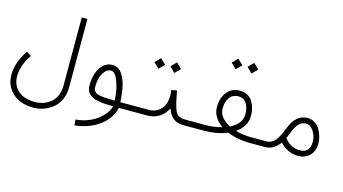

<svg xmlns="http://www.w3.org/2000/svg" viewBox="-103 -1006 2848 1595"><g transform="rotate(15 1321.0 -208.0)"><path d="M432.6 -646H481.4V-59.1Q481.4 1 459.5 48.6Q437.5 96.2 401.6 124.5Q365.7 152.8 323.2 167.5Q280.8 182.1 236.3 182.1Q125.5 182.1 58.3 121.3Q-8.8 60.5 -8.8 -36.1Q-8.8 -143.6 66.9 -253.9L106.9 -226.6Q40 -129.9 40 -36.1Q40 39.6 91.6 86.4Q143.1 133.3 236.3 133.3Q273.4 133.3 307.6 121.8Q341.8 110.4 370.4 87.9Q398.9 65.4 415.8 27.3Q432.6 -10.7 432.6 -59.1Z M876 -49.3Q871.6 -142.1 845 -212.4Q818.4 -282.7 782.2 -282.7Q745.1 -282.7 717.3 -237.8Q689.5 -192.9 689.5 -122.6Q689.5 -104 694.3 -92.3Q699.2 -80.6 710.2 -71.8Q721.2 -63 743.7 -58.6Q766.1 -54.2 796.6 -52Q827.1 -49.8 876 -49.3ZM1060.5 -48.8V0H923.8Q918 40 891.6 80.1Q865.2 120.1 824.5 152.8Q783.7 185.5 726.1 208Q668.5 230.5 605.5 235.4L601.6 186.5Q656.2 182.6 705.8 163.3Q755.4 144 789.6 116.9Q823.7 89.8 846.2 59.1Q868.7 28.3 874.5 -0.5Q834.5 -1 806.9 -2.7Q779.3 -4.4 750.5 -9Q721.7 -13.7 703.4 -22Q685.1 -30.3 669.7 -43.5Q654.3 -56.6 647.5 -76.4Q640.6 -96.2 640.6 -122.6Q640.6 -175.8 656 -222.4Q671.4 -269 704.3 -300.3Q737.3 -331.5 782.2 -331.5Q809.1 -331.5 831.3 -318.1Q853.5 -304.7 868.2 -281Q882.8 -257.3 893.8 -229.5Q904.8 -201.7 910.9 -168.2Q917 -134.8 920.2 -106.4Q923.3 -78.1 924.8 -48.8Z M1248.5 -444.8 1294.4 -490.7 1340.3 -444.8 1294.4 -399.4ZM1111.8 -444.8 1157.7 -490.7 1203.6 -444.8 1157.7 -399.4ZM1060.5 -48.8H1170.4Q1231.4 -48.8 1271.2 -91.1Q1311 -133.3 1311 -206.5Q1311 -228.5 1306.2 -256.3L1354 -265.1Q1364.7 -207.5 1370.1 -183.1Q1388.2 -100.6 1408.9 -74.7Q1429.7 -48.8 1481 -48.8H1590.8V0H1481Q1425.8 0 1392.1 -26.6Q1358.4 -53.2 1339.8 -107.4Q1316.4 -56.6 1271.2 -28.3Q1226.1 0 1170.4 0H1060.5Q1050.3 0 1043.2 -7.1Q1036.1 -14.2 1036.1 -24.4Q1036.1 -34.7 1043.2 -41.7Q1050.3 -48.8 1060.5 -48.8Z M1590.8 -48.8H1659.7Q1731 -48.8 1797.9 -67.9Q1756.8 -95.7 1733.2 -134.3Q1709.5 -172.9 1709.5 -218.3Q1709.5 -296.4 1750.2 -347.7Q1791 -398.9 1859.4 -398.9Q1896.5 -398.9 1925 -383.3Q1953.6 -367.7 1970 -341.3Q1986.3 -314.9 1994.4 -284.2Q2002.4 -253.4 2002.4 -220.2Q2002.4 -172.9 1978.8 -134Q1955.1 -95.2 1914.6 -67.4Q1977.5 -48.8 2052.2 -48.8H2121.1V0H2052.2Q1944.3 0 1856.4 -36.6Q1768.1 0 1659.7 0H1590.8Q1580.6 0 1573.5 -7.1Q1566.4 -14.2 1566.4 -24.4Q1566.4 -34.7 1573.5 -41.7Q1580.6 -48.8 1590.8 -48.8ZM1856.4 -89.8Q1953.6 -138.2 1953.6 -220.2Q1953.6 -278.8 1929.4 -314.5Q1905.3 -350.1 1859.4 -350.1Q1813.5 -350.1 1785.9 -315.4Q1758.3 -280.8 1758.3 -218.3Q1758.3 -179.2 1784.2 -146Q1810.1 -112.8 1856.4 -89.8ZM1869.1 -606.4 1915 -652.3 1960.9 -606.4 1915 -561ZM1732.4 -606.4 1778.3 -652.3 1824.2 -606.4 1778.3 -561Z M2121.1 -48.8H2179.2Q2205.6 -48.8 2227.3 -61.5Q2249 -74.2 2265.1 -98.4Q2281.2 -122.6 2290.8 -142.8Q2300.3 -163.1 2311.5 -192.9Q2360.4 -325.2 2462.9 -325.2Q2496.1 -325.2 2523.9 -307.6Q2551.8 -290 2568.1 -262.5Q2584.5 -234.9 2593.5 -204.6Q2602.5 -174.3 2602.5 -146Q2602.5 -75.7 2563.2 -37.8Q2523.9 0 2466.8 0Q2373 0 2307.6 -72.8Q2256.3 0 2179.2 0H2121.1Q2110.8 0 2103.8 -7.1Q2096.7 -14.2 2096.7 -24.4Q2096.7 -34.7 2103.8 -41.7Q2110.8 -48.8 2121.1 -48.8ZM2333.5 -118.2Q2386.2 -48.8 2466.8 -48.8Q2553.7 -48.8 2553.7 -146Q2553.7 -193.8 2526.4 -235.1Q2499 -276.4 2462.9 -276.4Q2424.8 -276.4 2400.6 -251.2Q2376.5 -226.1 2357.4 -176.3Q2344.7 -141.6 2333.5 -118.2Z"/></g></svg>

Font: AzarMehrMonospaced
Style: SansRegular
Weight: 1
Designer: Amin Abedi
Version: Version 1.00